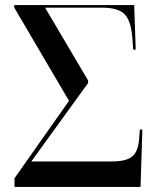

<svg xmlns="http://www.w3.org/2000/svg" viewBox="-20 -734 611 754"><path d="M37 0V-34L251 -338L36 -704V-714H507L513 -539H503L500 -582Q495 -652 469.5 -678Q444 -704 380 -704H157L326 -418V-408L103 -100H420Q477 -100 500.5 -120.5Q524 -141 527 -195L529 -225H539L532 0Z"/></svg>

Font: Noto Serif Display SemiCondensed Medium
Style: Regular
Weight: 500
Width: 4
Designer: Monotype Design Team
Foundry: Monotype Imaging Inc.
Version: Version 2.009